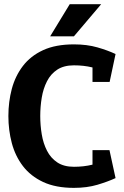

<svg xmlns="http://www.w3.org/2000/svg" viewBox="-20 -887 591 916"><path d="M332.7 -575.3Q284.7 -575.3 253.3 -554.8Q222 -534.3 204.2 -499.3Q186.3 -464.3 179.2 -421.3Q172 -378.3 172 -333.3H20Q20 -401.3 36.3 -462.8Q52.7 -524.3 89.3 -572.3Q126 -620.3 185.8 -647.8Q245.7 -675.3 332.7 -675.3Q395 -675.3 444.7 -661Q494.3 -646.7 531.3 -629.3L502.3 -537.3Q459.7 -555.7 419.8 -565.5Q380 -575.3 332.7 -575.3ZM332.7 -91.3Q380 -91.3 419.8 -101.2Q459.7 -111 502.3 -129.3L531.3 -37.3Q494.3 -20.3 444.7 -5.5Q395 9.3 332.7 9.3Q245.7 9.3 185.8 -18.7Q126 -46.7 89.3 -94.7Q52.7 -142.7 36.3 -204.5Q20 -266.3 20 -333.3H172Q172 -289 179.2 -246Q186.3 -203 204.2 -168Q222 -133 253.3 -112.2Q284.7 -91.3 332.7 -91.3ZM421.3 -496V-629.3H531.3L503 -496ZM421.3 -170.7H502.3L531.3 -37.3H421.3ZM462.7 -867 332.7 -713.7H219.3L312.7 -867Z"/></svg>

Font: Epunda Slab Light
Style: Regular
Weight: 300
Designer: Simon Atzbach
Foundry: typofactur
Version: Version 1.102